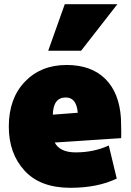

<svg xmlns="http://www.w3.org/2000/svg" viewBox="-20 -869 624 916"><path d="M558 -210 241 -189Q266 -142 341 -142Q428 -142 499 -175L537 -17Q445 27 316 27Q172 27 97 -55Q22 -137 22 -265Q22 -399 98.5 -479Q175 -559 298 -559Q415 -559 482 -493Q549 -427 557 -305Q557 -295 558 -262Q559 -229 558 -210ZM351 -331Q345 -404 294 -404Q234 -404 232 -322ZM367 -627H210L289 -849H540Z"/></svg>

Font: Repo
Style: ExtraBlack
Weight: 1000
Designer: Stefan Peev
Foundry: Context Ltd
Version: Version 001.000